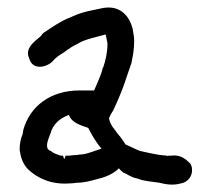

<svg xmlns="http://www.w3.org/2000/svg" viewBox="-20 -501 570 518"><path d="M33 -96C36 -76 42 -58 56 -44C80 -21 117 -3 165 -6C172 -6 181 -7 188 -8C206 -8 225 -13 239 -17C261 -22 284 -30 301 -47C304 -42 309 -39 313 -35H314C324 -31 334 -22 352 -19C368 -12 391 -11 410 -8C425 -4 447 0 467 -6C484 -8 500 -24 498 -45C498 -50 496 -55 494 -59C485 -68 469 -85 443 -81H434L433 -80H432L431 -81L411 -83L394 -86C384 -88 369 -91 357 -94C346 -98 334 -105 319 -111C313 -119 307 -130 300 -137C288 -154 278 -162 274 -182C276 -187 280 -195 284 -201H285V-202C293 -219 299 -233 306 -250C313 -267 320 -288 326 -306L335 -332V-333C339 -353 342 -368 342 -392C342 -403 339 -414 338 -422V-423C330 -455 307 -486 262 -480H261C229 -473 204 -470 174 -456C143 -444 121 -428 97 -412L94 -409C88 -399 81 -398 67 -383C60 -375 50 -361 59 -343C68 -309 110 -320 124 -338C131 -346 138 -351 153 -360H154V-361C165 -369 178 -378 190 -383H191V-384C210 -395 236 -400 265 -408L266 -404C267 -397 269 -391 270 -384C270 -361 265 -337 258 -318H257V-317C253 -298 242 -277 234 -257H195C115 -257 61 -214 43 -151C42 -146 42 -142 41 -139C36 -127 33 -114 33 -98ZM107 -106V-111C107 -117 112 -131 115 -138V-139L116 -140C122 -165 141 -182 166 -191C166 -191 167 -189 167 -188C175 -170 197 -163 218 -156C227 -138 239 -117 254 -100C234 -94 213 -84 195 -84H194L189 -83L174 -82L168 -81H157C154 -70 153 -70 150 -81H148C143 -81 139 -82 136 -84H135L134 -85H132C127 -87 121 -90 117 -94H116C111 -96 107 -100 107 -106Z"/></svg>

Font: Scribbler
Style: ExBd
Weight: 800
Designer: Mew Too
Foundry: Cannot Into Space Fonts
Version: Version 1.001